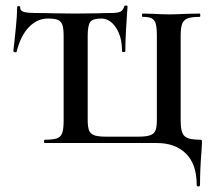

<svg xmlns="http://www.w3.org/2000/svg" viewBox="-20 -517 774 694"><path d="M547 0H142Q139 0 139 -6Q139 -12 142 -12Q172 -12 186 -17Q200 -22 205 -36.5Q210 -51 210 -81V-387Q210 -414 205.5 -427Q201 -440 189.5 -445Q178 -450 153 -450Q115 -450 85 -419.5Q55 -389 40 -330Q40 -328 35 -328Q33 -328 30.5 -329.5Q28 -331 28 -332Q32 -363 37 -413.5Q42 -464 42 -490Q42 -495 47.5 -495Q53 -495 53 -490Q53 -477 68 -473.5Q83 -470 106 -470Q147 -470 170 -469L250 -468L337 -469Q354 -470 383 -470Q404 -470 414.5 -474.5Q425 -479 429 -494Q430 -497 435.5 -497Q441 -497 441 -494Q438 -456 435.5 -409.5Q433 -363 433 -332Q433 -329 427 -329Q421 -329 421 -332Q421 -385 399 -417.5Q377 -450 346 -450Q315 -450 306 -437.5Q297 -425 297 -387V-83Q297 -58 302 -45.5Q307 -33 321 -28Q335 -23 364 -23H479Q508 -23 522.5 -28Q537 -33 542 -45.5Q547 -58 547 -83V-387Q547 -417 543 -431Q539 -445 528.5 -450.5Q518 -456 496 -456Q493 -456 493 -462Q493 -468 496 -468L535 -467Q569 -465 590 -465Q614 -465 654 -467L702 -468Q704 -468 704 -462Q704 -456 702 -456Q672 -456 658 -450.5Q644 -445 638.5 -431Q633 -417 633 -387V-81Q633 -38 647 -25Q661 -12 700 -12Q708 -12 709 -10.5Q710 -9 710 0Q710 8 708 34Q703 94 703 152Q703 157 697 157Q691 157 691 152Q691 76 652 38Q613 0 547 0Z"/></svg>

Font: Cormorant Unicase SemiBold
Style: Regular
Weight: 600
Designer: Christian Thalmann (Catharsis Fonts)
Foundry: Catharsis Fonts
Version: Version 4.000